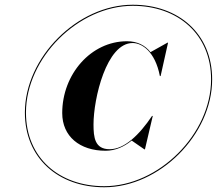

<svg xmlns="http://www.w3.org/2000/svg" viewBox="-20 -780 915 810"><path d="M85 -305C85 -112 227 10 420 10C653 10 875 -212 875 -445C875 -638 733 -760 540 -760C307 -760 85 -538 85 -305ZM89.5 -305C89.5 -535.5 310.5 -755.5 540 -755.5C730.5 -755.5 870.5 -635.5 870.5 -445C870.5 -214.5 649.5 5.5 420 5.5C229.5 5.5 89.5 -114.5 89.5 -305ZM425.5 -144C467 -144 503.5 -161 535.5 -187L589 -150H591.5L624.5 -291H621.5C567.5 -210.5 505 -150.5 442.5 -150.5C380 -150.5 374.5 -200 374.5 -255C374.5 -364 429 -598.5 539.5 -598.5C578 -598.5 634.5 -563.5 654.5 -459H657.5L689 -600H686.5L615 -560C592 -589 559.5 -606 515.5 -606C364 -606 242.5 -467 242.5 -303C242.5 -205 316 -144 425.5 -144Z"/></svg>

Font: Bodoni* 36pt Fatface
Style: Italic
Weight: 900
Italic angle: -13°
Version: Version 2.3